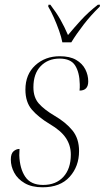

<svg xmlns="http://www.w3.org/2000/svg" viewBox="-20 -786 445 816"><path d="M161 10Q115 10 85 -7.5Q55 -25 40.5 -52Q26 -79 26 -108Q26 -133 37.5 -143Q49 -153 63 -153Q62 -140 62 -126Q64 -69 87.5 -34.5Q111 0 163 0Q218 0 249.5 -34.5Q281 -69 281 -129Q281 -168 260 -199.5Q239 -231 191 -259Q143 -288 115.5 -320Q88 -352 88 -405Q88 -470 130 -508.5Q172 -547 234 -547Q277 -547 303.5 -531.5Q330 -516 342.5 -491.5Q355 -467 355 -440Q355 -401 318 -401Q319 -407 319 -414Q319 -421 319 -428Q318 -478 299.5 -507.5Q281 -537 233 -537Q184 -537 153 -505Q122 -473 122 -415Q122 -372 145 -346Q168 -320 212 -294Q260 -266 288 -231.5Q316 -197 316 -144Q316 -79 276 -34.5Q236 10 161 10ZM245 -606Q241 -628 231 -656Q221 -684 209 -711Q197 -738 185 -758L186 -766H194Q220 -732 237 -702Q254 -672 269 -637Q293 -666 323.5 -699.5Q354 -733 396 -766H405L404 -758Q366 -721 335.5 -681.5Q305 -642 283 -606Z"/></svg>

Font: Noto Serif Display SemiCondensed ExtraLight
Style: Italic
Weight: 200
Width: 4
Italic angle: -12°
Designer: Monotype Design Team
Foundry: Monotype Imaging Inc.
Version: Version 2.009